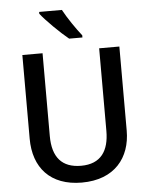

<svg xmlns="http://www.w3.org/2000/svg" viewBox="-62 -991 819 1051"><g transform="rotate(-5 347.5 -465.5)"><path d="M318 -941H193V-931C221 -894 299 -817 344 -781H417V-793C387 -830 342 -896 318 -941ZM614 -714H503V-260C503 -151 458 -82 349 -82C244 -82 192 -142 192 -259V-714H81V-254C81 -95 172 10 345 10C526 10 614 -104 614 -252Z"/></g></svg>

Font: Noto Sans Thai Medium
Style: Regular
Weight: 500
Designer: Monotype Design Team
Foundry: Monotype Imaging Inc.
Version: Version 1.901